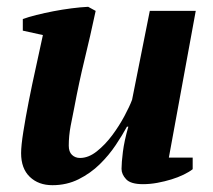

<svg xmlns="http://www.w3.org/2000/svg" viewBox="-20 -532 625 564"><path d="M546 -69V-35Q536 -27 519.5 -19Q503 -11 483.5 -5Q464 1 442.5 5Q421 9 400 9Q364 9 350.5 -5.5Q337 -20 337 -36Q337 -54 341 -86Q345 -118 357 -160H353Q340 -136 320 -106Q300 -76 273 -49.5Q246 -23 211 -5.5Q176 12 134 12Q93 12 67.5 -12.5Q42 -37 42 -82Q42 -104 48.5 -145Q55 -186 64.5 -234.5Q74 -283 85.5 -334.5Q97 -386 106 -429L47 -442V-476Q63 -482 87 -488Q111 -494 137 -499Q163 -504 190 -507.5Q217 -511 239 -512L261 -500Q245 -425 228.5 -357.5Q212 -290 198 -215Q193 -191 187.5 -162Q182 -133 182 -104Q182 -86 191.5 -77Q201 -68 215 -68Q240 -68 264.5 -87.5Q289 -107 309.5 -134.5Q330 -162 345.5 -191Q361 -220 368 -239L420 -500H555L476 -69Z"/></svg>

Font: PT Serif
Style: Bold Italic
Weight: 700
Italic angle: -12°
Designer: A.Korolkova, O.Umpeleva, V.Yefimov
Foundry: ParaType Ltd
Version: Version 1.000W OFL